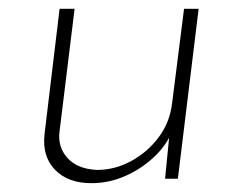

<svg xmlns="http://www.w3.org/2000/svg" viewBox="-20 -405 538 435"><path d="M187 10Q134 10 104.5 -20.5Q75 -51 81 -102L115 -385H149L115 -108Q110 -73 132.5 -47.5Q155 -22 200 -20Q240 -20 277 -40Q314 -60 339.5 -94Q365 -128 370 -172L397 -385H430L383 0H354L365 -112L368 -103Q355 -73 326.5 -47Q298 -21 262 -5.5Q226 10 187 10Z"/></svg>

Font: Josefin Sans Thin ExtraLight
Style: Italic
Weight: 250
Italic angle: -7°
Version: Version 2.000